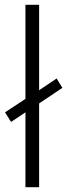

<svg xmlns="http://www.w3.org/2000/svg" viewBox="-20 -780 280 800"><path d="M86 0H143V-349L240 -414L216 -453L143 -404V-760H86V-368L1 -312L26 -272L86 -312Z"/></svg>

Font: Noto Sans Sinhala UI Light
Style: Regular
Weight: 300
Designer: Jelle Bosma - Monotype Design Team
Foundry: Monotype Imaging Inc.
Version: Version 2.006